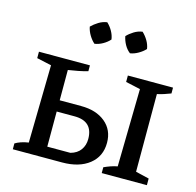

<svg xmlns="http://www.w3.org/2000/svg" viewBox="-104 -816 945 924"><g transform="rotate(15 369.0 -354.0)"><path d="M481 0V-29Q496 -36 513 -42Q530 -48 547 -51L554 -438L481 -454V-486H706V-457Q690 -451 674 -445.5Q658 -440 639 -436V-49L706 -33V0ZM38 0V-29Q49 -36 66 -42Q83 -48 104 -51L111 -438L38 -454V-486H292V-457Q268 -450 244.5 -445.5Q221 -441 195 -437V-55H310Q343 -64 359.5 -87Q376 -110 376 -141Q376 -230 284 -230H154V-286H302Q377 -286 422.5 -248.5Q468 -211 468 -147Q468 -79 418 -39.5Q368 0 283 0ZM319 -708Q335 -693 346 -673.5Q357 -654 360 -633Q347 -618 327 -606.5Q307 -595 286 -592Q271 -605 259 -625Q247 -645 243 -666Q258 -681 277.5 -693Q297 -705 319 -708ZM495 -708Q511 -693 522.5 -673.5Q534 -654 537 -633Q523 -618 503 -606.5Q483 -595 463 -592Q446 -605 435 -625Q424 -645 420 -666Q434 -681 453.5 -693Q473 -705 495 -708Z"/></g></svg>

Font: Piazzolla 24pt Medium
Style: Regular
Weight: 500
Designer: Juan Pablo del Peral
Foundry: Huerta Tipografica
Version: Version 2.005